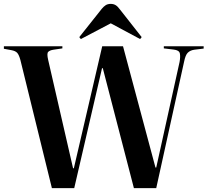

<svg xmlns="http://www.w3.org/2000/svg" viewBox="-23 -968 1068 988"><path d="M244 0 82 -659Q75 -685 66 -695.5Q57 -706 35 -710L-3 -717V-730H298V-719L251 -712Q233 -709 225 -701Q217 -693 225 -659L353 -102H357L503 -730H610L777 -106H781L901 -649Q906 -676 902.5 -693Q899 -710 870 -713L820 -719V-730H1025V-718L976 -712Q956 -709 943.5 -697Q931 -685 924 -649L781 0H666L506 -617H502L359 0ZM393 -767 385 -777 501 -923Q510 -934 520.5 -941Q531 -948 547 -948Q561 -948 572 -941.5Q583 -935 596 -917L706 -777L698 -767L547 -848Z"/></svg>

Font: Literata 72pt SemiBold
Style: Regular
Weight: 600
Designer: Latin by Veronika Burian and Jose Scaglione. Greek by Irene Vlachou. Cyrillic by Vera Evstafieva.
Foundry: TypeTogether
Version: Version 3.002